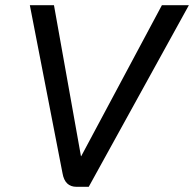

<svg xmlns="http://www.w3.org/2000/svg" viewBox="-20 -720 748 740"><path d="M221 -52 95 -700H188L292 -118H293L604 -700H708L322 0H275Q230 0 221 -52Z"/></svg>

Font: Bai Jamjuree Medium
Style: Italic
Weight: 500
Italic angle: -10°
Version: Version 1.000; ttfautohint (v1.6)